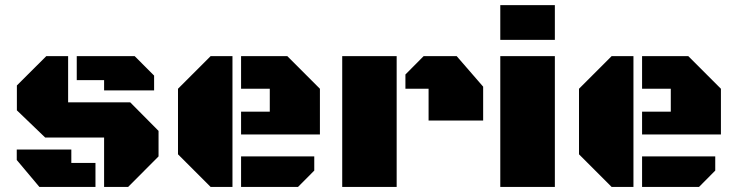

<svg xmlns="http://www.w3.org/2000/svg" viewBox="-20 -741 2918 761"><path d="M392.6 0V-195.8H159.2L46.9 -303.7V-402.3L163.6 -518.6H250V-335.4H496.1L608.4 -222.2V-121.1L487.8 0ZM392.6 -382.8V-423.3H284.2V-518.6H513.7L590.8 -441.4V-382.8ZM136.2 0 46.4 -106.9V-148.4H262.7V-95.2H358.4V0Z M814.9 0 685.5 -129.4V-389.2L814.9 -518.6H901.4V0ZM935.5 -208V-298.3H1049.3V-389.2H935.5V-518.6H1118.7L1248 -389.2V-208ZM935.5 0V-121.1H1225.6V-64.9L1161.1 0Z M1336.4 0V-518.6H1552.2V0ZM1678.7 -263.2V-389.2H1586.9V-445.8L1659.2 -518.6H1790L1895 -397.5V-263.2Z M1962.9 -583V-720.7H2179.2V-583ZM1962.9 0V-518.6H2179.2V0Z M2404.3 0 2274.9 -129.4V-389.2L2404.3 -518.6H2490.7V0ZM2524.9 -208V-298.3H2638.7V-389.2H2524.9V-518.6H2708L2837.4 -389.2V-208ZM2524.9 0V-121.1H2814.9V-64.9L2750.5 0Z"/></svg>

Font: Black Ops One
Style: Regular
Weight: 400
Designer: James Grieshaber, Eben Sorkin
Foundry: Sorkin Type Co.
Version: Version 1.004; ttfautohint (v1.8.4.7-5d5b)